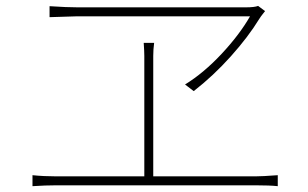

<svg xmlns="http://www.w3.org/2000/svg" viewBox="-20 -685 1040 649"><path d="M825.2 -629.9H242.2L147.5 -627V-664.1Q206.1 -660.2 242.2 -660.2H811.5Q839.8 -660.2 852.5 -665L876 -647.5Q859.4 -627 856.4 -621.1Q819.3 -560.5 760.3 -494.6Q701.2 -428.7 634.8 -377L605.5 -399.4Q668.9 -438.5 729.5 -503.4Q790 -568.4 825.2 -629.9ZM498 -88.9H843.8Q866.2 -88.9 918.9 -92.8V-55.7Q892.6 -58.6 843.8 -58.6H169.9Q133.8 -58.6 89.8 -55.7V-92.8Q127.9 -88.9 169.9 -88.9H467.8V-496.1Q467.8 -510.7 465.8 -540H501Q498 -517.6 498 -496.1Z"/></svg>

Font: Gen Shin Gothic ExtraLight
Style: Regular
Weight: 100
Designer: [Source Han Sans]
Ryoko NISHIZUKA  (kana & ideographs); Paul D. Hunt (Latin, Greek & Cyrillic); Wenlong ZHANG  (bopomofo
Version: Version 1.002.20150607